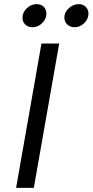

<svg xmlns="http://www.w3.org/2000/svg" viewBox="-20 -911 449 931"><path d="M181 -700H267L144 0H58ZM89 -825Q89 -851 110 -871Q131 -891 158 -891Q179 -891 192 -878Q205 -865 205 -845Q205 -819 184.5 -799Q164 -779 138 -779Q116 -779 102.5 -792Q89 -805 89 -825ZM292 -826Q292 -851 313.5 -871Q335 -891 362 -891Q382 -891 395.5 -878Q409 -865 409 -845Q409 -819 388.5 -799Q368 -779 342 -779Q320 -779 306 -792.5Q292 -806 292 -826Z"/></svg>

Font: Niramit
Style: Italic
Weight: 400
Italic angle: -10°
Version: Version 1.000; ttfautohint (v1.6)